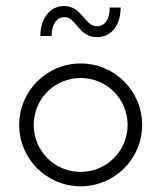

<svg xmlns="http://www.w3.org/2000/svg" viewBox="-20 -618 542 645"><path d="M305.7 -493.2C356.4 -493.2 385.3 -536.1 385.3 -592.8H348.6C348.6 -552.7 332 -529.8 305.7 -529.8C264.6 -529.8 255.9 -597.7 195.3 -597.7C146.5 -597.7 115.7 -554.7 115.7 -497.1H153.3C153.3 -533.2 168.9 -560.5 196.3 -560.5C236.3 -560.5 243.2 -493.2 305.7 -493.2ZM251 7.8C365.2 7.8 457.5 -84.5 457.5 -198.2C457.5 -312.5 365.2 -404.8 251 -404.8C136.7 -404.8 44.4 -312.5 44.4 -198.2C44.4 -84.5 136.7 7.8 251 7.8ZM251 -40.5C163.6 -40.5 93.3 -110.8 93.3 -198.2C93.3 -286.1 163.6 -356 251 -356C337.9 -356 408.7 -286.1 408.7 -198.2C408.7 -110.8 337.9 -40.5 251 -40.5Z"/></svg>

Font: Now Light
Style: Regular
Weight: 300
Designer: Alfredo Marco Pradil
Foundry: Alfredo Marco Pradil
Version: Version 1.200;hotconv 1.0.109;makeotfexe 2.5.65596